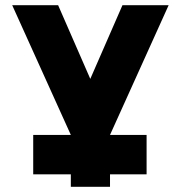

<svg xmlns="http://www.w3.org/2000/svg" viewBox="-20 -520 679 740"><path d="M27 -500 253 0V200H404V0L630 -500H452L328 -216L204 -500ZM108 152H545V0H108Z"/></svg>

Font: Unageo
Style: ExtraBold
Weight: 800
Designer: Richard Sepsi
Foundry: Richard Sepsi
Version: Version 2.000